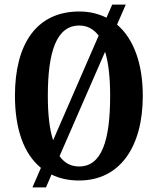

<svg xmlns="http://www.w3.org/2000/svg" viewBox="-20 -775 686 835"><path d="M158 -45 121 40H180L204 -16C238 1 278 10 324 10C502 10 601 -137 601 -358C601 -497 562 -606 489 -668L527 -755H468L443 -698C409 -715 370 -725 325 -725C136 -725 45 -580 45 -359C45 -217 82 -107 158 -45ZM409 -620 211 -165C195 -214 188 -279 188 -358C188 -551 226 -664 325 -664C360 -664 388 -648 409 -620ZM324 -51C287 -51 260 -67 239 -96L437 -550C452 -502 459 -437 459 -358C459 -165 423 -51 324 -51Z"/></svg>

Font: Noto Serif Bengali ExtraCondensed
Style: Regular
Weight: 400
Width: 2
Designer: Juan Bruce, Universal Thirst, Indian Type Foundry and the Monotype Design Team.
Foundry: Monotype Imaging Inc.
Version: Version 2.003